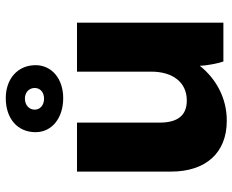

<svg xmlns="http://www.w3.org/2000/svg" viewBox="-92 -722 825 682"><g transform="rotate(-90 321.0 -380.5)"><path d="M314 -569C383 -569 431 -610 431 -667C431 -731 382 -773 314 -773C242 -773 193 -732 193 -667C193 -610 242 -569 314 -569ZM312 -637C289 -637 273 -651 273 -670C273 -690 289 -705 312 -705C335 -705 350 -690 350 -670C350 -651 335 -637 312 -637ZM233 12H235C314 12 383 -26 429 -84C429 -61 437 -21 444 0H582V-520H408V-256C408 -180 370 -130 306 -130H305C253 -130 227 -162 227 -226V-520H53V-186C53 -62 120 12 233 12Z"/></g></svg>

Font: Fixel Display ExtraBold
Style: Regular
Weight: 800
Designer: AlfaBravo + MacPaw
Foundry: Kyrylo Tkachov, Marchela Mozhyna, Serhii Makarenko, Maria Weinstein, Zakhar Kryvoshyya
Version: Version 1.211